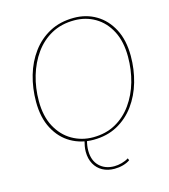

<svg xmlns="http://www.w3.org/2000/svg" viewBox="-125 -768 935 1062"><g transform="rotate(-15 342.5 -237.5)"><path d="M399 195Q361 195 331.5 179Q302 163 285.5 133Q269 103 269 63Q269 47 272 30.5Q275 14 279 -1L292 4Q284 33 284 61Q284 117 316.5 149Q349 181 402 181Q422 181 444.5 175Q467 169 484 158L489 170Q472 182 448.5 188.5Q425 195 399 195ZM328 10Q258 10 200.5 -23Q143 -56 109 -120Q75 -184 75 -275Q75 -353 95.5 -424Q116 -495 157 -550.5Q198 -606 258 -638Q318 -670 397 -670Q467 -670 523.5 -636.5Q580 -603 613.5 -539.5Q647 -476 647 -385Q647 -308 626.5 -237Q606 -166 565.5 -110.5Q525 -55 465.5 -22.5Q406 10 328 10ZM330 -4Q403 -4 459 -35Q515 -66 553.5 -120Q592 -174 611.5 -242Q631 -310 631 -385Q631 -472 599.5 -532.5Q568 -593 514.5 -624.5Q461 -656 395 -656Q321 -656 264.5 -625Q208 -594 169.5 -540Q131 -486 111 -418Q91 -350 91 -275Q91 -188 123.5 -127.5Q156 -67 210.5 -35.5Q265 -4 330 -4Z"/></g></svg>

Font: Kantumruy Pro Thin
Style: Italic
Weight: 250
Italic angle: -13°
Version: Version 1.002